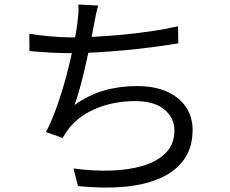

<svg xmlns="http://www.w3.org/2000/svg" viewBox="-20 -808 1040 867"><path d="M423.3 -783Q417.3 -763.4 413 -741.1Q408.7 -718.8 404.8 -699.1Q400.4 -675.1 393.5 -639.6Q386.6 -604.1 377.4 -562.6Q368.3 -521.1 358.3 -478.9Q348.2 -436.8 337.5 -399.2Q326.7 -361.7 316.3 -333.7Q382 -379.9 450.7 -399.6Q519.4 -419.3 597.5 -419.3Q677.7 -419.3 733.8 -394.3Q789.9 -369.2 819.8 -324.7Q849.7 -280.2 849.7 -221.3Q849.7 -143.5 811.9 -89.3Q774.1 -35.1 705.1 -4.1Q636 26.8 541.4 35.4Q446.7 44 332.3 32.2L311.8 -47.3Q398.5 -35.2 480.1 -37.7Q561.7 -40.3 626.4 -59.8Q691.2 -79.3 729.4 -118.4Q767.6 -157.4 767.6 -219.2Q767.6 -275.5 722.3 -313.5Q677.1 -351.5 589.5 -351.5Q500.2 -351.5 421.9 -321.2Q343.5 -290.9 293.6 -231.3Q284.8 -220.1 277.6 -209.3Q270.3 -198.6 262.7 -185L188 -211.8Q216.6 -267.7 240.6 -337.5Q264.6 -407.3 283 -478Q301.4 -548.8 313.3 -608.5Q325.2 -668.3 329.6 -704.7Q332.8 -729.1 334.1 -748.2Q335.4 -767.3 334 -787.6ZM112.4 -655.6Q152 -649 204.5 -644.1Q257 -639.2 302 -639.2Q350 -639.2 408.8 -642.2Q467.6 -645.2 532 -651.2Q596.5 -657.2 660.9 -666.7Q725.2 -676.2 784 -689.2L785.1 -612.3Q732.2 -603.5 669.7 -595.2Q607.1 -586.9 542.1 -581Q477.2 -575.1 415.6 -571.5Q354.1 -567.9 303 -567.9Q251.7 -567.9 204.2 -570.7Q156.6 -573.5 113 -577.5Z"/></svg>

Font: Noto Sans KR Thin
Style: Regular
Weight: 100
Designer: Ryoko NISHIZUKA 西塚涼子 (kana, bopomofo & ideographs); Paul D. Hunt (Latin, Greek & Cyrillic); Sandoll Communications 산돌커뮤니
Foundry: Adobe
Version: Version 2.004-H2;hotconv 1.0.118;makeotfexe 2.5.65603